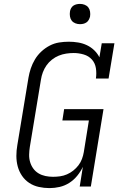

<svg xmlns="http://www.w3.org/2000/svg" viewBox="-20 -957 640 985"><path d="M234 8Q206 8 179 2Q152 -4 130 -18.5Q108 -33 93 -55Q78 -77 71 -103Q64 -129 64 -157Q64 -185 69 -213L126 -558Q130 -582 138 -606Q146 -630 159.5 -652.5Q173 -675 192.5 -693Q212 -711 235 -723Q258 -735 283 -739Q308 -743 333 -743Q357 -743 381 -739Q405 -735 426 -725Q447 -715 463.5 -699Q480 -683 490 -663L502 -735H567L537 -554H472Q476 -581 472 -607Q468 -633 451.5 -651.5Q435 -670 409.5 -677.5Q384 -685 358 -685Q339 -685 319.5 -682Q300 -679 281.5 -671.5Q263 -664 246.5 -651Q230 -638 218.5 -621.5Q207 -605 200 -586.5Q193 -568 190 -548L133 -203Q130 -184 129.5 -164Q129 -144 134.5 -125.5Q140 -107 151 -92Q162 -77 178 -67.5Q194 -58 213 -54Q232 -50 252 -50Q270 -50 288 -52.5Q306 -55 323.5 -62.5Q341 -70 356 -82Q371 -94 382.5 -109Q394 -124 400.5 -141.5Q407 -159 410 -177L436 -339H300L309 -397H511L446 0H389L405 -101Q394 -77 376 -55Q358 -33 335 -18.5Q312 -4 286 2Q260 8 234 8ZM390 -833Q378 -833 366.5 -837.5Q355 -842 348 -851Q341 -860 339 -872.5Q337 -885 339 -898Q340 -906 344.5 -914.5Q349 -923 356.5 -928Q364 -933 373 -935Q382 -937 390 -937Q403 -937 414.5 -932.5Q426 -928 433 -919Q440 -910 442 -897.5Q444 -885 442 -872Q440 -864 435.5 -855.5Q431 -847 423.5 -842Q416 -837 407.5 -835Q399 -833 390 -833Z"/></svg>

Font: Iosevka Slab LtExObl
Style: Regular
Weight: 300
Width: 7
Italic angle: -9°
Monospace: yes
Designer: Belleve Invis
Foundry: Belleve Invis
Version: Version 11.1.0; ttfautohint (v1.8.3)